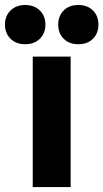

<svg xmlns="http://www.w3.org/2000/svg" viewBox="-73 -760 420 780"><path d="M60 0V-530H214V0ZM28.9 -580.3Q-7.3 -580.3 -30.1 -602.5Q-52.8 -624.7 -52.8 -659.9Q-52.8 -695.2 -30.1 -717.4Q-7.5 -739.7 28.8 -739.7Q66 -739.7 88.8 -717.5Q111.5 -695.3 111.5 -660.1Q111.5 -624.8 88.8 -602.6Q66.1 -580.3 28.9 -580.3ZM245.2 -580.3Q208 -580.3 185.8 -602.5Q163.5 -624.7 163.5 -659.9Q163.5 -695.2 185.7 -717.4Q207.9 -739.7 245.1 -739.7Q282.3 -739.7 304.6 -717.5Q326.8 -695.3 326.8 -660.1Q326.8 -624.8 304.7 -602.6Q282.5 -580.3 245.2 -580.3Z"/></svg>

Font: Golos Text
Style: Regular
Weight: 400
Designer: A.Korolkova, Vitaly Kuzmin
Foundry: ParaType Ltd
Version: Version 2.004